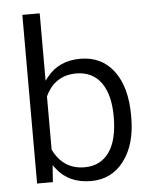

<svg xmlns="http://www.w3.org/2000/svg" viewBox="-53 -788 667 834"><g transform="rotate(-5 280.5 -370.5)"><path d="M508.3 -258.3Q508.3 -139.6 454.1 -68.4Q400.9 2.4 310.5 2.4Q213.9 2.4 161.6 -65.4L149.9 -80.6L148.4 -61.5L144.5 -7.3H75.7V-742.7H151.4V-470.2V-449.2L164.6 -465.8Q216.8 -530.8 309.6 -530.8Q402.3 -530.8 455.1 -460.9Q508.3 -390.1 508.3 -266.1ZM432.6 -268.6Q432.6 -315.4 423.3 -352.3Q414.1 -389.2 395.5 -415.5Q386.2 -428.7 374.5 -438.7Q362.8 -448.7 349.4 -455.3Q335.9 -461.9 320.3 -465.3Q304.7 -468.8 287.1 -468.8Q192.9 -468.8 151.9 -381.3L151.4 -379.9V-378.4V-149.9V-147.9L152.3 -146.5Q195.8 -59.6 288.1 -59.6Q356.9 -59.6 395 -112.8Q432.6 -165 432.6 -268.6Z"/></g></svg>

Font: Vazir Light UI
Style: Light-UI
Weight: 300
Designer: Saber Rastikerdar
Foundry: Saber Rastikerdar
Version: Version 30.0.0